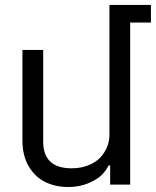

<svg xmlns="http://www.w3.org/2000/svg" viewBox="-20 -747 631 777"><path d="M422.9 -200.2V-727.1H590.8V-655.8H506.8V0H425.8V-77.1H418.9Q409.7 -57.1 391.4 -38.8Q373 -20.5 337.2 -5.4Q301.3 9.8 256.8 9.8Q204.1 9.8 162.8 -10.5Q121.6 -30.8 96.2 -74Q70.8 -117.2 70.8 -178.2V-544.9H154.8V-173.8Q154.8 -65.9 270 -65.9Q306.2 -65.9 335.9 -77.4Q365.7 -88.9 384.3 -107.9Q402.8 -127 412.8 -150.9Q422.9 -174.8 422.9 -200.2Z"/></svg>

Font: Telcell.Market
Style: Regular
Weight: 400
Designer: Rasmus Andersson, Sedrak Mkrtchyan
Version: Version 3.019;git-0a5106e0b